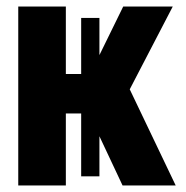

<svg xmlns="http://www.w3.org/2000/svg" viewBox="-20 -569 570 589"><path d="M36 0H182V-221H229V-28H285V-151L356 0H519L378 -295L510 -549H358L285 -400V-514H229V-342H182V-549H36Z"/></svg>

Font: Noto Sans Mono Condensed ExtraBold
Style: Regular
Weight: 800
Width: 3
Designer: Monotype Design Team
Foundry: Monotype Imaging Inc.
Version: Version 2.014